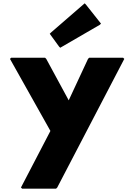

<svg xmlns="http://www.w3.org/2000/svg" viewBox="-20 -867 807 1154"><path d="M516 -520 509 -513 393 -264 258 -513 251 -520H47L40 -513L283 -80L106 260L113 267H317L324 260L727 -513L720 -520ZM286 -671 279 -664 335 -587 342 -580 580 -718 587 -725 496 -840 489 -847Z"/></svg>

Font: Hussar Woodtype
Style: Blk
Weight: 900
Foundry: Cannot Into Space Fonts
Version: Version 1.07